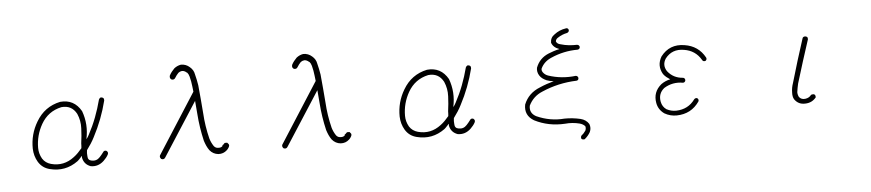

<svg xmlns="http://www.w3.org/2000/svg" viewBox="-48 -1111 7096 1564"><g transform="rotate(-5 3500.0 -329.0)"><path d="M782 -555Q810 -555 808 -528Q770 -376 697 -238Q684 -212 667.5 -186.5Q651 -161 633 -137Q629 -113 632 -88Q632 -54 664 -49Q704 -41 731 -71Q739 -79 746.5 -88.5Q754 -98 761 -107Q771 -125 790 -118Q808 -105 798 -86Q791 -73 781.5 -61.5Q772 -50 761 -39Q714 6 653 -4Q598 -23 587 -80Q589 -88 587 -94Q577 -84 568 -73.5Q559 -63 548 -54Q443 22 318 -10Q257 -25 225 -78Q196 -127 194 -187Q192 -305 252 -405Q320 -521 449 -548Q563 -559 621 -457Q662 -346 636 -226Q643 -234 648 -242.5Q653 -251 658 -260Q694 -327 720.5 -396.5Q747 -466 766 -539Q771 -551 782 -555ZM455 -504Q345 -480 289 -382Q238 -292 238 -190Q238 -143 262 -101Q274 -82 291.5 -69.5Q309 -57 331 -51Q434 -23 521 -90Q540 -104 556.5 -121Q573 -138 589 -157Q590 -167 590.5 -177Q591 -187 591 -196Q595 -226 598 -256.5Q601 -287 602 -318Q605 -381 580 -438Q540 -513 455 -504Z M1456 -764Q1497 -764 1527 -737Q1557 -712 1563 -676Q1569 -654 1573.5 -631Q1578 -608 1582 -585Q1587 -528 1592.5 -471Q1598 -414 1602 -355Q1605 -302 1613 -249.5Q1621 -197 1634 -145Q1639 -128 1646.5 -112Q1654 -96 1664 -81Q1678 -63 1698 -63Q1709 -62 1718 -64Q1727 -66 1734 -73Q1736 -77 1737 -78Q1738 -79 1737 -78Q1731 -84 1743 -84V-83Q1744 -84 1744 -89Q1746 -89 1746 -84V-88Q1747 -90 1751 -94Q1755 -96 1757 -98H1776Q1783 -88 1788 -84L1790 -74Q1789 -72 1789 -70Q1789 -68 1788 -67Q1788 -66 1786 -62Q1785 -58 1782 -55Q1776 -45 1767 -37Q1738 -10 1697 -12Q1654 -16 1626 -50Q1613 -68 1604 -88Q1595 -108 1588 -130Q1575 -185 1566.5 -240.5Q1558 -296 1554 -353Q1552 -380 1549.5 -406.5Q1547 -433 1545 -460L1264 -24Q1252 -2 1229 -13Q1211 -32 1227 -51L1536 -533Q1537 -534 1537 -534.5Q1537 -535 1538 -536Q1537 -547 1535.5 -557.5Q1534 -568 1533 -579Q1531 -600 1527 -621Q1523 -642 1518 -661Q1512 -683 1501 -695H1499Q1479 -713 1459 -712Q1442 -710 1430 -700Q1422 -691 1414.5 -682Q1407 -673 1401 -662Q1391 -644 1370 -650Q1352 -660 1358 -683Q1366 -699 1377 -713Q1388 -727 1400 -739Q1425 -759 1456 -764Z M2456 -764Q2497 -764 2527 -737Q2557 -712 2563 -676Q2569 -654 2573.5 -631Q2578 -608 2582 -585Q2587 -528 2592.5 -471Q2598 -414 2602 -355Q2605 -302 2613 -249.5Q2621 -197 2634 -145Q2639 -128 2646.5 -112Q2654 -96 2664 -81Q2678 -63 2698 -63Q2709 -62 2718 -64Q2727 -66 2734 -73Q2736 -77 2737 -78Q2738 -79 2737 -78Q2731 -84 2743 -84V-83Q2744 -84 2744 -89Q2746 -89 2746 -84V-88Q2747 -90 2751 -94Q2755 -96 2757 -98H2776Q2783 -88 2788 -84L2790 -74Q2789 -72 2789 -70Q2789 -68 2788 -67Q2788 -66 2786 -62Q2785 -58 2782 -55Q2776 -45 2767 -37Q2738 -10 2697 -12Q2654 -16 2626 -50Q2613 -68 2604 -88Q2595 -108 2588 -130Q2575 -185 2566.5 -240.5Q2558 -296 2554 -353Q2552 -380 2549.5 -406.5Q2547 -433 2545 -460L2264 -24Q2252 -2 2229 -13Q2211 -32 2227 -51L2536 -533Q2537 -534 2537 -534.5Q2537 -535 2538 -536Q2537 -547 2535.5 -557.5Q2534 -568 2533 -579Q2531 -600 2527 -621Q2523 -642 2518 -661Q2512 -683 2501 -695H2499Q2479 -713 2459 -712Q2442 -710 2430 -700Q2422 -691 2414.5 -682Q2407 -673 2401 -662Q2391 -644 2370 -650Q2352 -660 2358 -683Q2366 -699 2377 -713Q2388 -727 2400 -739Q2425 -759 2456 -764Z M3782 -555Q3810 -555 3808 -528Q3770 -376 3697 -238Q3684 -212 3667.5 -186.5Q3651 -161 3633 -137Q3629 -113 3632 -88Q3632 -54 3664 -49Q3704 -41 3731 -71Q3739 -79 3746.5 -88.5Q3754 -98 3761 -107Q3771 -125 3790 -118Q3808 -105 3798 -86Q3791 -73 3781.5 -61.5Q3772 -50 3761 -39Q3714 6 3653 -4Q3598 -23 3587 -80Q3589 -88 3587 -94Q3577 -84 3568 -73.5Q3559 -63 3548 -54Q3443 22 3318 -10Q3257 -25 3225 -78Q3196 -127 3194 -187Q3192 -305 3252 -405Q3320 -521 3449 -548Q3563 -559 3621 -457Q3662 -346 3636 -226Q3643 -234 3648 -242.5Q3653 -251 3658 -260Q3694 -327 3720.5 -396.5Q3747 -466 3766 -539Q3771 -551 3782 -555ZM3455 -504Q3345 -480 3289 -382Q3238 -292 3238 -190Q3238 -143 3262 -101Q3274 -82 3291.5 -69.5Q3309 -57 3331 -51Q3434 -23 3521 -90Q3540 -104 3556.5 -121Q3573 -138 3589 -157Q3590 -167 3590.5 -177Q3591 -187 3591 -196Q3595 -226 3598 -256.5Q3601 -287 3602 -318Q3605 -381 3580 -438Q3540 -513 3455 -504Z M4604 -785Q4621 -790 4628 -771Q4629 -753 4611 -747Q4590 -743 4571 -735Q4552 -727 4534 -715Q4517 -705 4515 -686Q4524 -665 4551 -660Q4584 -650 4617.5 -646.5Q4651 -643 4684 -644Q4702 -642 4705 -625Q4704 -606 4685 -604Q4628 -604 4574 -592.5Q4520 -581 4468 -558Q4406 -532 4380 -476Q4376 -461 4387 -445Q4402 -424 4428 -415Q4536 -379 4652 -393Q4669 -391 4672 -374Q4672 -355 4655 -353Q4505 -348 4370 -289Q4294 -258 4258 -184Q4246 -124 4302 -94Q4413 -44 4530 -54Q4595 -55 4660 -40Q4705 -29 4728 7Q4741 41 4726 73Q4709 104 4679 128Q4642 132 4654 98Q4676 81 4691 58Q4699 40 4694 23Q4679 5 4650 -3Q4591 -18 4531 -12Q4396 -4 4282 -62Q4204 -108 4221 -196Q4257 -287 4354 -325Q4381 -337 4410 -347Q4439 -357 4469 -365Q4436 -369 4412 -378Q4394 -386 4379.5 -396.5Q4365 -407 4355 -423Q4337 -452 4343 -486Q4372 -563 4449 -594Q4469 -602 4491.5 -609.5Q4514 -617 4539 -622Q4489 -639 4475 -679Q4475 -722 4510 -745Q4551 -777 4604 -785Z M5556 -565Q5669 -548 5723 -449Q5730 -433 5715 -422Q5695 -417 5688 -433Q5641 -513 5549 -527Q5452 -544 5395 -470Q5362 -419 5395 -367Q5442 -306 5522 -301Q5538 -297 5538 -279Q5534 -261 5517 -261Q5433 -276 5362 -232Q5310 -190 5323 -122Q5331 -81 5364 -58Q5402 -38 5444 -39Q5541 -42 5596 -118Q5606 -130 5621 -126Q5637 -114 5629 -98Q5563 -2 5444 0Q5391 1 5344 -26Q5296 -60 5286 -116Q5270 -206 5341 -265Q5374 -289 5416 -298Q5400 -308 5386 -319.5Q5372 -331 5361 -346Q5319 -418 5362 -490Q5435 -585 5556 -565Z M6537 -550Q6564 -551 6562 -525Q6533 -437 6505.5 -349.5Q6478 -262 6451 -173Q6447 -155 6443.5 -137.5Q6440 -120 6438 -103Q6438 -82 6448 -63Q6467 -39 6500 -44Q6532 -49 6548 -72Q6586 -84 6584 -48Q6550 -6 6495 -5Q6439 -2 6407 -48Q6394 -70 6396 -104Q6396 -124 6399.5 -143Q6403 -162 6410 -182Q6436 -271 6463 -359.5Q6490 -448 6519 -536Q6522 -548 6537 -550Z"/></g></svg>

Font: Yomogi
Style: Regular
Weight: 400
Designer: satsuyako
Foundry: satsuyako
Version: Version 3.100